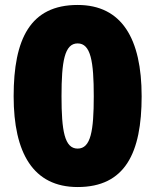

<svg xmlns="http://www.w3.org/2000/svg" viewBox="-20 -744 626 774"><path d="M551 -356C551 -588 471 -724 293 -724C102 -724 35 -587 35 -356C35 -127 114 10 293 10C484 10 551 -127 551 -356ZM228 -356C228 -496 240 -569 293 -569C346 -569 358 -496 358 -356C358 -216 346 -145 293 -145C240 -145 228 -217 228 -356Z"/></svg>

Font: Noto Sans UI Black
Style: Regular
Weight: 900
Designer: Monotype Design Team
Foundry: Monotype Imaging Inc.
Version: Version 1.901